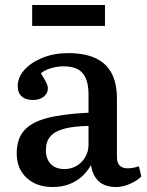

<svg xmlns="http://www.w3.org/2000/svg" viewBox="-20 -736 591 770"><path d="M191 14Q126 14 86.5 -23Q47 -60 47 -121Q47 -177 75.5 -211Q104 -245 167 -262Q230 -279 335 -284V-356Q335 -396 324.5 -421Q314 -446 292.5 -458Q271 -470 235 -470Q209 -470 183 -462Q157 -454 144 -442Q154 -426 160.5 -414.5Q167 -403 169.5 -395.5Q172 -388 172 -382Q172 -362 155.5 -348.5Q139 -335 112 -335Q83 -335 67 -349.5Q51 -364 51 -390Q51 -426 78 -456Q105 -486 151 -504.5Q197 -523 253 -523Q319 -523 362.5 -503Q406 -483 427.5 -442.5Q449 -402 449 -340V-106Q449 -83 460 -72Q471 -61 492 -61Q503 -61 513.5 -63Q524 -65 537 -69L547 -28Q528 -10 500 2Q472 14 446 14Q401 14 376 -9Q351 -32 345 -74Q328 -45 306 -26Q284 -7 255.5 3.5Q227 14 191 14ZM238 -58Q266 -58 287.5 -71Q309 -84 322 -106Q335 -128 335 -156V-231Q277 -230 238.5 -220Q200 -210 182 -189Q164 -168 164 -134Q164 -99 183.5 -78.5Q203 -58 238 -58ZM109 -632V-716H401V-632Z"/></svg>

Font: Literata 18pt Medium
Style: Regular
Weight: 500
Designer: Latin by Veronika Burian and Jose Scaglione. Greek by Irene Vlachou. Cyrillic by Vera Evstafieva.
Foundry: TypeTogether
Version: Version 3.103;gftools[0.9.29]